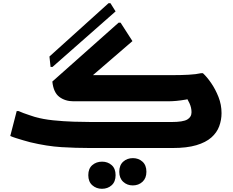

<svg xmlns="http://www.w3.org/2000/svg" viewBox="-20 -922 1451 1196"><path d="M500 -403 473 -454H1060Q1109 -454 1155.5 -456.5Q1202 -459 1232 -466H1244Q1269 -443 1295.5 -404.5Q1322 -366 1341 -318Q1360 -270 1360 -217Q1360 -175 1345.5 -135.5Q1331 -96 1296.5 -65.5Q1262 -35 1203 -17.5Q1144 0 1055 0H541Q451 0 362 -5.5Q273 -11 168 -36Q149 -41 125 -48Q101 -55 79 -62Q57 -69 44 -75L84 -230H96Q107 -225 126.5 -217.5Q146 -210 165.5 -204Q185 -198 196 -194Q248 -179 312 -172.5Q376 -166 439 -164Q502 -162 549 -162H1049Q1120 -162 1146.5 -177.5Q1173 -193 1173 -223Q1173 -251 1160.5 -278.5Q1148 -306 1136 -320L1214 -317Q1169 -307 1137 -301.5Q1105 -296 1078.5 -293.5Q1052 -291 1023 -291H438Q386 -291 349.5 -318.5Q313 -346 306 -414L719 -781H731L805 -666ZM288 -570 656 -902H668L700 -851L307 -505H295ZM723 148Q723 107 747.5 85Q772 63 808 63Q843 63 867.5 85Q892 107 892 148Q892 188 867.5 210.5Q843 233 807 233Q772 233 747.5 210.5Q723 188 723 148ZM530 169Q530 128 555 106.5Q580 85 616 85Q651 85 675.5 106.5Q700 128 700 169Q700 210 675.5 232Q651 254 615 254Q580 254 555 232Q530 210 530 169Z"/></svg>

Font: Kufam ExtraBold
Style: Italic
Weight: 800
Italic angle: -11°
Designer: Artur Schmal
Foundry: Original Type
Version: Version 1.301; ttfautohint (v1.8.3)